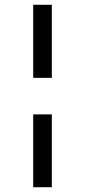

<svg xmlns="http://www.w3.org/2000/svg" viewBox="-20 -782 356 804"><path d="M119 -303H197V2H119ZM197 -456H119V-762H197Z"/></svg>

Font: Halant Medium
Style: Regular
Weight: 500
Designer: Hitesh Malaviya (Devanagari), Satya Rajpurohit (Latin)
Foundry: Indian Type Foundry
Version: Version 1.101;PS 1.0;hotconv 1.0.78;makeotf.lib2.5.61930; tt